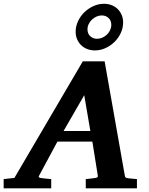

<svg xmlns="http://www.w3.org/2000/svg" viewBox="-73 -1019 808 1039"><path d="M382.8 -503.9 271 -310.1H416ZM391.1 0V-49.8Q398.9 -50.8 407 -51.5Q415 -52.2 421.9 -53.2Q429.7 -54.2 437 -55.2Q446.8 -56.2 452.1 -58.6Q457.5 -61 456.1 -69.8L426.8 -252.9H237.8L139.2 -69.8Q134.3 -62.5 138.2 -59.3Q142.1 -56.2 151.9 -55.2Q159.7 -54.2 168.5 -53.2Q175.8 -52.2 185.1 -51.5Q194.3 -50.8 204.1 -49.8V0H-53.2V-49.8L4.9 -56.2L375 -687H493.2L602.1 -70.8Q603.5 -61 607.2 -58.3Q610.8 -55.7 622.1 -54.2Q628.9 -53.7 636.7 -52.7Q643.6 -51.8 651.6 -51.3Q659.7 -50.8 668 -49.8V0ZM529.3 -884.3Q529.3 -907.2 514.6 -921.4Q500 -935.5 477.5 -935.5Q462.9 -935.5 449 -929.2Q435.1 -922.9 424.3 -912.6Q413.6 -902.3 407 -888.7Q400.4 -875 400.4 -860.4Q400.4 -837.4 415.3 -823.2Q430.2 -809.1 452.1 -809.1Q467.3 -809.1 481.2 -815.4Q495.1 -821.8 505.9 -832Q516.6 -842.3 522.9 -856Q529.3 -869.6 529.3 -884.3ZM593.3 -897.5Q593.3 -867.2 580.3 -839.8Q567.4 -812.5 546.1 -791.7Q524.9 -771 497.3 -758.5Q469.7 -746.1 440.4 -746.1Q418.5 -746.1 399.4 -753.4Q380.4 -760.7 366.5 -774.2Q352.5 -787.6 344.5 -806.2Q336.4 -824.7 336.4 -847.2Q336.4 -877 349.4 -904.5Q362.3 -932.1 383.8 -952.9Q405.3 -973.6 432.9 -986.1Q460.4 -998.5 490.2 -998.5Q512.2 -998.5 531.2 -991Q550.3 -983.4 564 -970Q577.6 -956.5 585.4 -938Q593.3 -919.4 593.3 -897.5Z"/></svg>

Font: Charis SIL APac
Style: Bold Italic
Weight: 700
Italic angle: -11°
Foundry: SIL International
Version: Version 5.000